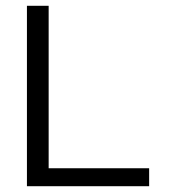

<svg xmlns="http://www.w3.org/2000/svg" viewBox="-20 -643 603 663"><path d="M73 0V-623H148V-62H495V0Z"/></svg>

Font: Inconsolata SemiExpanded
Style: Regular
Weight: 400
Width: 6
Monospace: yes
Designer: Raph Levien, Cyreal, Brenton Simpson
Foundry: Raph Levien, Cyreal, Google
Version: Version 3.100; ttfautohint (v1.8.4.7-5d5b)